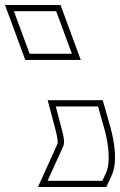

<svg xmlns="http://www.w3.org/2000/svg" viewBox="-255 -574 483 772"><path d="M-10.4 -69 -30.8 -146H139.2L165.5 -53C182 8 190.1 79 171 122L156.4 153H-63.6L-0.8 14C5.4 1 2.9 -22 -10.4 -69ZM-167.7 -444 -199.1 -529H-29.1L2.3 -444L2.6 -443L34 -358H-136L-167.4 -443ZM-34.6 -62.4C-21 -14.5 -22.9 2.1 -23.5 3.5L-102.3 178H172.3L193.7 132.4C217.7 78.5 206.6 3.6 189.6 -59.7L158.1 -171H-63.3ZM-234.9 -554 -153.4 -333H69.8L-11.7 -554Z"/></svg>

Font: Nordica Plus
Style: NordicaClassicBkOpOblOl
Weight: 900
Version: Version 1.01